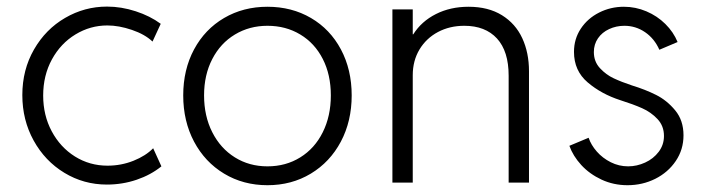

<svg xmlns="http://www.w3.org/2000/svg" viewBox="-20 -543 2102 571"><path d="M46.4 -260.3Q46.4 -335.4 81.1 -395.8Q115.7 -456.1 173.6 -489.7Q231.4 -523.4 298.3 -523.4Q340.8 -523.4 383.5 -509.5Q426.3 -495.6 458 -472.2L433.6 -419.4Q411.1 -440.9 372.3 -454.1Q333.5 -467.3 299.3 -467.3Q248.5 -467.3 204.6 -440.7Q160.6 -414.1 134.5 -366.5Q108.4 -318.8 108.4 -258.8Q108.4 -200.2 133.8 -152.6Q159.2 -105 202.9 -77.6Q246.6 -50.3 299.8 -50.3Q340.3 -50.3 377 -64.9Q413.6 -79.6 435.5 -102.1L460 -48.3Q428.7 -22.9 386.5 -8.5Q344.2 5.9 297.9 5.9Q229 5.9 171.4 -29.1Q113.8 -64 80.1 -125Q46.4 -186 46.4 -260.3Z M524.9 -259.3Q524.9 -335.9 557.1 -396Q589.4 -456.1 646.5 -489.5Q703.6 -522.9 775.4 -522.9Q847.7 -522.9 904.8 -489.5Q961.9 -456.1 993.9 -396Q1025.9 -335.9 1025.9 -259.3Q1025.9 -182.6 993.7 -121.8Q961.4 -61 904.3 -26.6Q847.2 7.8 775.4 7.8Q703.6 7.8 646.5 -26.6Q589.4 -61 557.1 -121.8Q524.9 -182.6 524.9 -259.3ZM963.9 -259.3Q963.9 -320.8 939.9 -367.7Q916 -414.6 873 -440.4Q830.1 -466.3 775.4 -466.3Q721.7 -466.3 678.7 -440.4Q635.7 -414.6 611.3 -367.4Q586.9 -320.3 586.9 -259.3Q586.9 -197.8 611.3 -149.7Q635.7 -101.6 678.5 -75Q721.2 -48.3 775.4 -48.3Q830.1 -48.3 873 -75Q916 -101.6 939.9 -149.7Q963.9 -197.8 963.9 -259.3Z M1147 -515.1H1207.5V-440.9H1209Q1233.4 -479.5 1276.4 -501.2Q1319.3 -522.9 1373.5 -522.9Q1432.1 -522.9 1472.7 -497.8Q1513.2 -472.7 1533.2 -429.4Q1553.2 -386.2 1553.2 -331.1V0H1492.7V-317.9Q1492.7 -390.6 1458 -428.5Q1423.3 -466.3 1360.8 -466.3Q1317.4 -466.3 1282.5 -447.8Q1247.6 -429.2 1227.5 -395.8Q1207.5 -362.3 1207.5 -319.3V0H1147Z M1673.3 -109.4 1730.5 -133.3Q1737.8 -111.8 1754.9 -92.3Q1772 -72.8 1796.4 -60.5Q1820.8 -48.3 1848.1 -48.3Q1874 -48.3 1898.7 -59.6Q1923.3 -70.8 1939 -91.6Q1954.6 -112.3 1954.6 -138.7Q1954.6 -168.5 1935.3 -189Q1916 -209.5 1889.6 -221.2Q1863.3 -232.9 1824.7 -245.1Q1768.6 -263.2 1727.8 -297.9Q1687 -332.5 1687 -388.7Q1687 -427.2 1707.3 -457.8Q1727.5 -488.3 1761.7 -505.6Q1795.9 -522.9 1835.4 -522.9Q1870.1 -522.9 1902.3 -509.3Q1934.6 -495.6 1958.7 -471.7Q1982.9 -447.8 1995.1 -418L1940.9 -395Q1926.3 -428.2 1898.4 -447.3Q1870.6 -466.3 1836.9 -466.3Q1812.5 -466.3 1791.5 -456.5Q1770.5 -446.8 1758.3 -429Q1746.1 -411.1 1746.1 -388.2Q1746.1 -359.9 1764.2 -340.3Q1782.2 -320.8 1805.2 -310.1Q1828.1 -299.3 1858.9 -289.1Q1898.9 -276.9 1931.2 -260.7Q1963.4 -244.6 1988 -214.8Q2012.7 -185.1 2012.7 -140.6Q2012.7 -98.1 1989.7 -64.2Q1966.8 -30.3 1928.7 -11.2Q1890.6 7.8 1846.2 7.8Q1804.7 7.8 1769 -8.8Q1733.4 -25.4 1708.7 -52.2Q1684.1 -79.1 1673.3 -109.4Z"/></svg>

Font: Reddit Sans Light
Style: Regular
Weight: 300
Designer: Stephen Hutchings
Foundry: Reddit
Version: Version 1.013